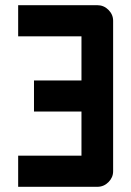

<svg xmlns="http://www.w3.org/2000/svg" viewBox="-20 -720 506 740"><path d="M50 -120H294V-290H111V-410H294V-580H50V-700H355Q380 -700 398 -682Q416 -664 416 -640V-60Q416 -36 398 -18Q380 0 355 0H50Z"/></svg>

Font: Tschichold
Style: Bold
Weight: 700
Designer: Peter Wiegel
Foundry: Peter Wiegel
Version: Version 1.000; ttfautohint (v1.3)